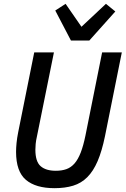

<svg xmlns="http://www.w3.org/2000/svg" viewBox="-20 -972 657 1004"><path d="M262 -698 173 -258Q168 -236 166.5 -219Q165 -202 165 -189Q165 -127 192.5 -103Q220 -79 272 -79Q303 -79 327 -87.5Q351 -96 369.5 -117Q388 -138 402 -174Q416 -210 427 -264L514 -698H617L529 -260Q513 -182 490.5 -129.5Q468 -77 436.5 -45.5Q405 -14 362.5 -1Q320 12 265 12Q167 12 115.5 -31.5Q64 -75 64 -178Q64 -198 66.5 -224Q69 -250 75 -280L159 -698ZM351 -760 269 -917 323 -952 406 -832 534 -952 583 -912 447 -760Z"/></svg>

Font: IBM Plex Sans Condensed Medium
Style: Italic
Weight: 500
Width: 3
Italic angle: -11°
Designer: Mike Abbink, Paul van der Laan, Pieter van Rosmalen
Foundry: Bold Monday
Version: Version 1.3